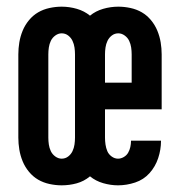

<svg xmlns="http://www.w3.org/2000/svg" viewBox="-20 -548 540 576"><path d="M165 8Q147 8 128.5 4Q110 0 94.5 -9Q79 -18 67 -32.5Q55 -47 48 -64Q41 -81 38 -99Q35 -117 35 -135V-385Q35 -403 38 -421Q41 -439 48 -456Q55 -473 67 -487.5Q79 -502 94.5 -511Q110 -520 128.5 -524Q147 -528 165 -528Q188 -528 210.5 -521.5Q233 -515 250 -501Q267 -515 289.5 -521.5Q312 -528 335 -528Q353 -528 371.5 -524Q390 -520 405.5 -511Q421 -502 433 -487.5Q445 -473 452 -456Q459 -439 462 -421Q465 -403 465 -385V-220H295V-135Q295 -125 296.5 -114.5Q298 -104 302 -94.5Q306 -85 315 -78.5Q324 -72 334 -72Q343 -72 351.5 -77Q360 -82 364.5 -90Q369 -98 371 -107Q373 -116 373 -125V-126H463V-125Q463 -99 454.5 -73.5Q446 -48 428.5 -28.5Q411 -9 385.5 -0.5Q360 8 334 8Q312 8 289.5 1.5Q267 -5 250 -19Q232 -4 210 2Q188 8 165 8ZM375 -300V-385Q375 -395 373.5 -405.5Q372 -416 367.5 -425.5Q363 -435 354 -441.5Q345 -448 335 -448Q324 -448 315.5 -441.5Q307 -435 302.5 -425.5Q298 -416 296.5 -405.5Q295 -395 295 -385V-300ZM165 -72Q176 -72 184.5 -78.5Q193 -85 197.5 -94.5Q202 -104 203.5 -114.5Q205 -125 205 -135V-385Q205 -395 203.5 -405.5Q202 -416 197.5 -425.5Q193 -435 184.5 -441.5Q176 -448 165 -448Q155 -448 146 -441.5Q137 -435 132.5 -425.5Q128 -416 126.5 -405.5Q125 -395 125 -385V-135Q125 -125 126.5 -114.5Q128 -104 132.5 -94.5Q137 -85 146 -78.5Q155 -72 165 -72Z"/></svg>

Font: Iosevka Curly Slab Medium
Style: Regular
Weight: 500
Monospace: yes
Designer: Belleve Invis
Foundry: Belleve Invis
Version: Version 22.1.2; ttfautohint (v1.8.4)